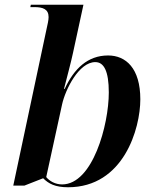

<svg xmlns="http://www.w3.org/2000/svg" viewBox="-20 -780 644 810"><path d="M267 10C502 10 572 -238 572 -361C572 -492 511 -546 436 -546C350 -546 292 -490 253 -405H250C263 -456 280 -519 288 -557L332 -760H110L108 -750H125C160 -750 185 -742 185 -708C185 -695 181 -678 175 -651L36 3H83L162 -28C185 -5 213 10 267 10ZM242 -2C213 -2 189 -16 175 -33L242 -340C256 -403 313 -518 382 -518C418 -518 439 -481 439 -390C439 -253 371 -2 242 -2Z"/></svg>

Font: Noto Serif Display SemiBold
Style: Italic
Weight: 600
Italic angle: -12°
Designer: Monotype Design Team
Foundry: Monotype Imaging Inc.
Version: Version 2.009